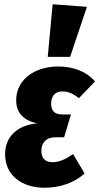

<svg xmlns="http://www.w3.org/2000/svg" viewBox="-20 -863 466 901"><path d="M4 -140Q4 -200 43.5 -238.5Q83 -277 154 -284Q56 -306 56 -392Q56 -439 81.5 -475Q107 -511 152 -531Q197 -551 254 -551Q305 -551 349.5 -534Q394 -517 426 -481L350 -402Q312 -434 273 -434Q247 -434 233.5 -418.5Q220 -403 220 -377Q220 -352 232 -339Q244 -326 273 -326H313L281 -219H243Q208 -219 191 -201.5Q174 -184 174 -155Q174 -130 187 -116Q200 -102 226 -102Q249 -102 271.5 -111Q294 -120 323 -140L377 -49Q342 -17 293.5 0.5Q245 18 189 18Q107 18 55.5 -24.5Q4 -67 4 -140ZM227 -843 388 -831 309 -596H204Z"/></svg>

Font: Fira Sans Extra Condensed ExtraBold
Style: Italic
Weight: 800
Width: 3
Italic angle: -8°
Designer: Carrois Corporate & Edenspiekermann AG
Foundry: Carrois Corporate GbR & Edenspiekermann AG
Version: Version 4.203